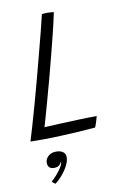

<svg xmlns="http://www.w3.org/2000/svg" viewBox="-96 -706 673 1000"><g transform="rotate(-10 240.0 -206.0)"><path d="M24 -3Q32.5 -30.5 46.8 -78.8Q61 -127 77.8 -187.5Q94.5 -248 112 -312.5Q129 -377.5 145.8 -440.8Q162.5 -504 176.2 -557.5Q190 -611 198 -646.5Q202.5 -647 211 -647.8Q219.5 -648.5 227.5 -648.5Q236.5 -648.5 247.2 -647.5Q258 -646.5 261 -646Q252.5 -604 238.8 -547.8Q225 -491.5 209 -429.2Q193 -367 176.5 -305.2Q160 -243.5 145 -190.5Q133 -147.5 123.8 -114.5Q114.5 -81.5 109 -64Q141 -66 188.8 -68Q236.5 -70 289 -72Q341.5 -74 387 -74Q385 -66.5 382 -56Q379 -45.5 375.5 -35Q372 -24.5 368.5 -16.5Q314 -12 268.5 -9.2Q223 -6.5 183 -5Q142 -3 103.2 -2.8Q64.5 -2.5 24 -3ZM114.5 236Q112 234 106 230Q100 226 97 221.5Q108.5 211.5 124 194.5Q139.5 177.5 151 159.2Q162.5 141 162.5 129.5Q163 127 162.5 126Q159.5 136 149.8 144.8Q140 153.5 122.5 153.5Q104.5 153.5 96.5 144.5Q88.5 135.5 88.5 121Q88.5 101 104.5 86.2Q120.5 71.5 146.5 71.5Q168.5 71.5 182.2 81.2Q196 91 196 109Q196 129.5 183.5 153.8Q171 178 152.2 200Q133.5 222 114.5 236Z"/></g></svg>

Font: Grandstander Thin ExtraLight
Style: Italic
Weight: 250
Italic angle: -15°
Version: Version 1.200